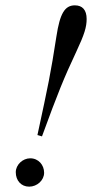

<svg xmlns="http://www.w3.org/2000/svg" viewBox="-20 -687 373 718"><path d="M145 -41C145 -70 124 -95 93 -95C65 -95 39 -71 39 -43C39 -12 59 11 89 11C119 11 145 -13 145 -41ZM137 -177C197 -341 219 -395 265 -493C296 -559 304 -586 304 -616C304 -650 288 -667 260 -667C222 -667 204 -636 191 -551C169 -409 161 -372 120 -182Z"/></svg>

Font: XITS
Style: Italic
Weight: 400
Italic angle: -16.33°
Designer: MicroPress Inc., with final additions and corrections provided by Coen Hoffman, Elsevier (retired)
Version: Version 1.302